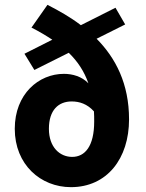

<svg xmlns="http://www.w3.org/2000/svg" viewBox="-20 -761 602 793"><path d="M182 -229C182 -307 222 -342 276 -342C308 -342 340 -332 368 -301C369 -288 369 -274 369 -259C369 -157 331 -113 278 -113C227 -113 182 -153 182 -229ZM273 12C422 12 513 -106 513 -268C513 -415 458 -521 379 -601L497 -660L457 -729L314 -657C271 -690 223 -717 176 -741L110 -647C142 -631 170 -614 196 -597L81 -539L122 -472L264 -543C301 -507 328 -466 345 -417C318 -445 280 -456 244 -456C140 -456 41 -373 41 -229C41 -81 148 12 273 12Z"/></svg>

Font: Source Sans Pro
Style: Bold
Weight: 700
Designer: Paul D. Hunt
Foundry: Adobe Systems Incorporated
Version: Version 3.006;hotconv 1.0.111;makeotfexe 2.5.65597